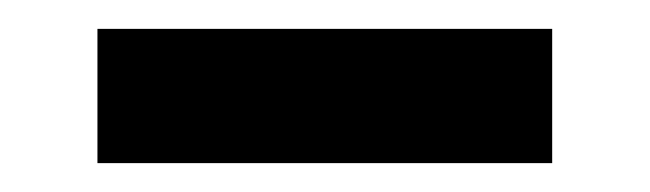

<svg xmlns="http://www.w3.org/2000/svg" viewBox="-20 -668 450 133"><path d="M47.5 -555V-648H362.5V-555Z"/></svg>

Font: Anek Gujarati Medium
Style: Bold
Weight: 700
Version: Version 1.003